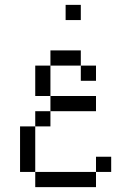

<svg xmlns="http://www.w3.org/2000/svg" viewBox="-20 -645 540 790"><path d="M437.5 62.5V0H375V62.5H125V125H375V62.5ZM375 -187.5V-250H187.5V-187.5H125V-125H62.5V62.5H125V-125H187.5V-187.5ZM375 -312.5V-375H312.5V-312.5ZM312.5 -562.5V-625H250V-562.5ZM187.5 -250Q187.5 -250 187.5 -375H125Q125 -375 125 -250ZM187.5 -375H312.5V-437.5H187.5Z"/></svg>

Font: BFUnifontExMono
Style: Regular
Weight: 500
Version: Version 15.0.06